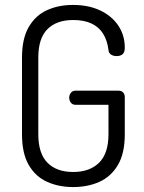

<svg xmlns="http://www.w3.org/2000/svg" viewBox="-20 -751 582 777"><path d="M276 6Q218 6 171 -15Q124 -36 96.5 -83Q69 -130 69 -208V-518Q69 -595 96.5 -642Q124 -689 170.5 -710Q217 -731 275 -731Q339 -731 386 -708.5Q433 -686 459 -647Q485 -608 485 -558Q485 -539 476 -531.5Q467 -524 452 -524Q439 -524 429.5 -530Q420 -536 419 -549Q414 -588 397 -615Q380 -642 350 -656Q320 -670 276 -670Q209 -670 172 -633Q135 -596 135 -518V-208Q135 -130 172 -92.5Q209 -55 276 -55Q343 -55 381 -92.5Q419 -130 419 -208V-327H285Q273 -327 266.5 -336Q260 -345 260 -356Q260 -366 266.5 -375Q273 -384 285 -384H460Q472 -384 478.5 -376.5Q485 -369 485 -358V-208Q485 -130 457 -83Q429 -36 382 -15Q335 6 276 6Z"/></svg>

Font: Dosis ExtraLight
Style: Regular
Weight: 400
Version: Version 3.001; ttfautohint (v1.8.2)